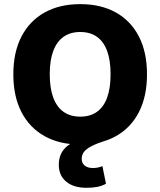

<svg xmlns="http://www.w3.org/2000/svg" viewBox="-20 -690 777 930"><path d="M368.6 -670Q469.2 -670 541.6 -629.4Q614 -588.8 653 -512.8Q692 -436.8 692 -330Q692 -223.2 653 -147.2Q614 -71.2 541.6 -30.6Q469.2 10 368.6 10Q268.6 10 195.9 -30.6Q123.2 -71.2 83.9 -147.2Q44.6 -223.2 44.6 -330Q44.6 -436.8 83.9 -512.8Q123.2 -588.8 195.9 -629.4Q268.6 -670 368.6 -670ZM368.6 -535Q321 -535 288.1 -511.9Q255.2 -488.8 238.1 -443.4Q221 -398 221 -330Q221 -262.6 238.1 -216.9Q255.2 -171.2 288.1 -148.1Q321 -125 368.6 -125Q416.6 -125 449.3 -148.1Q482 -171.2 498.8 -216.9Q515.6 -262.6 515.6 -330Q515.6 -398 498.8 -443.4Q482 -488.8 449.3 -511.9Q416.6 -535 368.6 -535ZM399 219.6Q336 219.6 300.4 189.6Q264.8 159.6 264.8 108.2Q264.8 49.8 306.6 16.8Q348.4 -16.2 421.2 -29.4L488 -7.8Q446.8 5.6 422.2 18.5Q397.6 31.4 386.7 45.8Q375.8 60.2 375.8 79.4Q375.8 100.6 390.4 112.2Q405 123.8 430 123.8Q442.6 123.8 454.8 121.4Q467 119 476 114.6L493.4 200Q474.4 210.6 451.7 215.1Q429 219.6 399 219.6Z"/></svg>

Font: Work Sans
Style: Regular
Weight: 400
Designer: Wei Huang
Foundry: Wei Huang
Version: Version 2.006; ttfautohint (v1.8.1.43-b0c9)